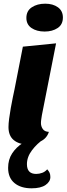

<svg xmlns="http://www.w3.org/2000/svg" viewBox="-20 -763 361 1041"><path d="M129 20Q83 20 54.5 -3.5Q26 -27 26 -74Q26 -92 29.5 -119.5Q33 -147 38.5 -177.5Q44 -208 49.5 -235Q55 -262 59 -280L104 -510L284 -528L207 -138Q206 -130 204 -118Q202 -106 202 -96Q202 -78 212 -63.5Q222 -49 245 -48Q234 -13 200 3.5Q166 20 129 20ZM222 -592Q179 -592 151 -611Q123 -630 123 -666Q123 -704 152.5 -723.5Q182 -743 225 -743Q267 -743 294 -723.5Q321 -704 321 -668Q321 -630 292.5 -611Q264 -592 222 -592ZM151 258Q93 258 58.5 229.5Q24 201 24 147Q24 102 46 68.5Q68 35 103.5 12.5Q139 -10 178 -22L220 -16V-11Q181 15 153.5 51.5Q126 88 126 127Q126 180 176 180Q193 180 209 174Q225 168 236 155Q245 165 249 174Q253 183 253 197Q253 222 227 240Q201 258 151 258Z"/></svg>

Font: Sansita Swashed Light
Style: Bold
Weight: 700
Version: Version 1.003